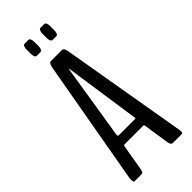

<svg xmlns="http://www.w3.org/2000/svg" viewBox="-273 -894 935 935"><g transform="rotate(-45 194.5 -426.5)"><path d="M237.3 -769Q231.9 -769 228.3 -776.4Q224.6 -783.7 224.6 -796.9V-824.7Q224.6 -837.9 228.3 -845.2Q231.9 -852.5 237.3 -852.5H264.2Q270 -852.5 273.7 -845.2Q277.3 -837.9 277.3 -824.7V-796.9Q277.3 -783.7 273.7 -776.4Q270 -769 264.2 -769ZM128.4 -769Q122.6 -769 118.9 -776.4Q115.2 -783.7 115.2 -796.9V-824.7Q115.2 -837.9 118.9 -845.2Q122.6 -852.5 128.4 -852.5H155.3Q161.1 -852.5 164.8 -845.2Q168.5 -837.9 168.5 -824.7V-796.9Q168.5 -783.7 164.8 -776.4Q161.1 -769 155.3 -769ZM137.7 -212.9H251.5Q253.9 -212.9 253.9 -219.7Q253.9 -222.7 252.9 -223.1L196.3 -611.3Q196.3 -611.3 195.3 -614.3Q193.8 -614.3 193.8 -611.8L131.8 -224.6Q131.3 -222.7 131.3 -220.2Q131.3 -212.9 137.7 -212.9ZM34.2 0Q26.9 0 26.9 -14.6V-21.5Q26.9 -26.4 27.3 -29.3L142.1 -676.8Q147 -702.1 159.7 -702.1H235.4Q248.5 -702.1 252.9 -676.8L363.8 -29.3Q363.8 -26.9 365 -21.7Q366.2 -16.6 366.2 -14.2Q366.2 0 358.4 0H297.9Q284.7 0 281.2 -22L261.2 -153.3Q259.3 -161.6 256.8 -161.6H123Q121.1 -161.6 119.1 -152.8L96.7 -22Q94.2 -8.8 90.8 -4.4Q87.4 0 81.5 0Z"/></g></svg>

Font: BenchNine
Style: Regular
Weight: 400
Designer: Vernon Adams
Foundry: Vernon Adams
Version: Version 1 ; ttfautohint (v0.92.18-e454-dirty) -l 8 -r 50 -G 